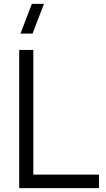

<svg xmlns="http://www.w3.org/2000/svg" viewBox="-20 -980 550 1000"><path d="M149.5 -805H86.5L146 -960H209ZM80 0V-720H153.5V-70.5H495.5V0Z"/></svg>

Font: Manrope ExtraLight
Style: Regular
Weight: 400
Version: Version 4.504